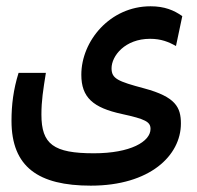

<svg xmlns="http://www.w3.org/2000/svg" viewBox="-20 -417 626 611"><path d="M269 173.8C457.5 173.8 555.7 77.6 555.7 -23.9C555.7 -75.7 538.6 -108.9 439 -135.7C355 -158.2 335 -166.5 335 -199.7C335 -238.8 377.4 -293.5 457.5 -293.5C492.7 -293.5 516.6 -283.7 540 -270.5L560.1 -365.7C533.7 -384.3 503.9 -397 459 -397C330.1 -397 238.8 -286.6 238.8 -179.2C238.8 -106.9 275.9 -74.2 368.2 -54.2C442.4 -38.1 459 -29.3 459 -6.8C459 33.7 395 70.8 278.8 70.8C150.4 70.8 111.8 42 111.8 -52.2C111.8 -96.7 117.2 -129.9 126 -185.1H39.1C22.5 -131.8 16.6 -83 16.6 -32.7C16.6 114.7 102.5 173.8 269 173.8Z"/></svg>

Font: Cascadia Mono NF
Style: Regular
Weight: 400
Monospace: yes
Designer: Aaron Bell
Foundry: Saja Typeworks
Version: Version 2404.023